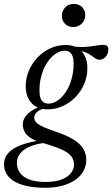

<svg xmlns="http://www.w3.org/2000/svg" viewBox="-76 -676 560 956"><path d="M419 -378.5Q409.5 -378.5 401.8 -383.2Q394 -388 385.2 -394.8Q376.5 -401.5 364.2 -408.5Q352 -415.5 333.5 -420.2Q315 -425 287.5 -425L277 -446Q320 -440.5 348.8 -442.5Q377.5 -444.5 398.8 -448.5Q420 -452.5 439 -452.5Q451.5 -452.5 457.5 -446.8Q463.5 -441 463.5 -429.5Q463.5 -418 459.8 -408.8Q456 -399.5 449.8 -392.8Q443.5 -386 435.5 -382.2Q427.5 -378.5 419 -378.5ZM165 -160Q183 -160 201 -169.5Q219 -179 235.2 -196.8Q251.5 -214.5 263.8 -239Q276 -263.5 283.2 -293.8Q290.5 -324 290.5 -359Q290.5 -393.5 279 -408.5Q267.5 -423.5 246.5 -423.5Q228.5 -423.5 210.5 -414Q192.5 -404.5 176.2 -386.8Q160 -369 147.5 -344.5Q135 -320 127.8 -289.8Q120.5 -259.5 120.5 -224.5Q120.5 -190 132.2 -175Q144 -160 165 -160ZM250.5 -452Q285.5 -452 309.5 -437.5Q333.5 -423 346.2 -397.2Q359 -371.5 359 -336.5Q359 -295 343.2 -258Q327.5 -221 299.8 -192.5Q272 -164 236.5 -147.8Q201 -131.5 161 -131.5Q126 -131.5 102 -145.8Q78 -160 65 -185.8Q52 -211.5 52 -246Q52 -287 67.8 -324Q83.5 -361 111.2 -390Q139 -419 174.8 -435.5Q210.5 -452 250.5 -452ZM150.5 259Q100.5 259 62 251.2Q23.5 243.5 -2.8 228.2Q-29 213 -42.5 191.2Q-56 169.5 -56 142Q-56 110 -34.8 86Q-13.5 62 29.8 45.8Q73 29.5 139 21.5H181V33Q140.5 34.5 108.2 42.2Q76 50 53.5 63.5Q31 77 19.5 95Q8 113 8 135Q8 164 23.8 185.2Q39.5 206.5 71.2 218.2Q103 230 150.5 230Q199.5 230 230.8 217.8Q262 205.5 277.2 185.8Q292.5 166 292.5 144Q292.5 124 283 108.5Q273.5 93 253.5 80.5Q233.5 68 203.2 57Q173 46 132.5 34.5Q93.5 23.5 73 8.8Q52.5 -6 45 -22.5Q37.5 -39 37.5 -56Q37.5 -76.5 49.5 -94.2Q61.5 -112 84.2 -126.2Q107 -140.5 138.5 -149.5L158.5 -139Q126.5 -134 110.5 -120.2Q94.5 -106.5 94.5 -90.5Q94.5 -82.5 98.2 -74.8Q102 -67 112.5 -59.2Q123 -51.5 143.5 -42.5Q164 -33.5 197 -22Q257.5 -2 291.5 19.8Q325.5 41.5 339.5 65.8Q353.5 90 353.5 120.5Q353.5 150 339.5 175.5Q325.5 201 299 219.5Q272.5 238 235 248.5Q197.5 259 150.5 259ZM288.5 -541.5Q263 -541.5 247.5 -557.8Q232 -574 232 -597Q232 -622.5 249 -639.5Q266 -656.5 292 -656.5Q317.5 -656.5 333 -640.5Q348.5 -624.5 348.5 -601Q348.5 -576 331.5 -558.8Q314.5 -541.5 288.5 -541.5Z"/></svg>

Font: Newsreader 28pt
Style: Italic
Weight: 400
Italic angle: -17°
Version: Version 1.003